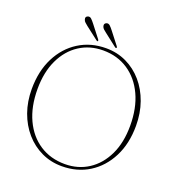

<svg xmlns="http://www.w3.org/2000/svg" viewBox="-151 -966 1006 1097"><g transform="rotate(20 352.0 -417.5)"><path d="M357 -709.5Q424 -709.5 480.8 -682.5Q537.5 -655.5 579.5 -607Q621.5 -558.5 644.8 -493Q668 -427.5 668 -351Q668 -242.5 626.5 -161Q585 -79.5 512.8 -34.2Q440.5 11 347 11Q280.5 11 223.8 -15.8Q167 -42.5 124.8 -91Q82.5 -139.5 59.2 -204.5Q36 -269.5 36 -345.5Q36 -454.5 77.5 -536.5Q119 -618.5 191.5 -664Q264 -709.5 357 -709.5ZM636.5 -340Q636.5 -447 599.8 -526Q563 -605 497.5 -648.5Q432 -692 345.5 -692Q264.5 -692 201.5 -651Q138.5 -610 102.8 -534.8Q67 -459.5 67 -356.5Q67 -250 103.8 -171.2Q140.5 -92.5 206.5 -49.5Q272.5 -6.5 359.5 -6.5Q440 -6.5 502.5 -47.2Q565 -88 600.8 -162.8Q636.5 -237.5 636.5 -340ZM238 -815.5 295.5 -741.5Q300 -735.5 298 -731.5Q294.5 -728 289 -732.5L212 -792Q203 -799.5 195.5 -806Q188 -812.5 185.5 -821.5Q179.5 -839 196.5 -844.5Q207.5 -848 216.8 -839.5Q226 -831 238 -815.5ZM351 -815.5 408.5 -741.5Q413.5 -735 411 -731.5Q408 -727.5 402 -732L325 -792Q315.5 -799 308.2 -805.8Q301 -812.5 298.5 -821Q293 -838.5 309.5 -844.5Q320.5 -848 329.8 -839.5Q339 -831 351 -815.5Z"/></g></svg>

Font: Fraunces 144pt Soft Thin
Style: Regular
Weight: 100
Version: Version 1.000;[0bf87f6ff]